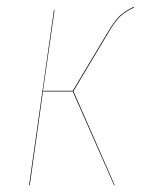

<svg xmlns="http://www.w3.org/2000/svg" viewBox="-20 -547 455 567"><path d="M375 -526.9 376 -524.9Q350.1 -512.7 335 -498.5Q319.8 -484.4 299.8 -450.2L196.8 -277.8L318.8 0H316.9L194.8 -276.9H106.9L67.9 0H65.9L139.2 -517.1H141.1L106.9 -278.8H194.8L297.9 -451.2Q318.8 -486.3 333.5 -500Q348.1 -513.7 375 -526.9Z"/></svg>

Font: Fira Sans Compressed Two
Style: Italic
Weight: 100
Width: 3
Italic angle: -8°
Designer: Carrois Corporate & Edenspiekermann AG
Foundry: Carrois Corporate GbR & Edenspiekermann AG
Version: Version 4.203;PS 004.203;hotconv 1.0.88;makeotf.lib2.5.64775